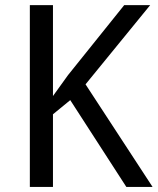

<svg xmlns="http://www.w3.org/2000/svg" viewBox="-20 -734 619 754"><path d="M579.1 0H476.1L255.9 -340.8L188 -285.2V0H97.2V-713.9H188V-356.9L247.1 -439L467.8 -713.9H569.8L315.9 -402.8Z"/></svg>

Font: Genotype
Style: Regular
Weight: 400
Foundry: Ascender Corporation
Version: Version 1.00